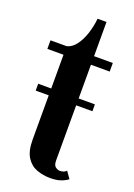

<svg xmlns="http://www.w3.org/2000/svg" viewBox="-134 -726 550 789"><g transform="rotate(20 141.0 -332.0)"><path d="M191.5 9Q160.5 9 132.8 -1Q105 -11 87.5 -38Q70 -65 70 -116V-308.5H13V-338.5H70V-486H-0.5V-523.5H70Q92 -528.5 109 -550.8Q126 -573 136.8 -605.5Q147.5 -638 151 -673H190V-523.5H272V-486H190V-338.5H261V-308.5H190V-67.5Q190 -46.5 199.8 -39.5Q209.5 -32.5 218.5 -32.5Q237.5 -32.5 247 -43.5L268 -13.5Q254.5 -3.5 236 2.8Q217.5 9 191.5 9Z"/></g></svg>

Font: Imbue 10pt
Style: Bold
Weight: 700
Designer: Tyler Finck
Foundry: Etcetera Type Company
Version: Version 1.102; ttfautohint (v1.8.3)